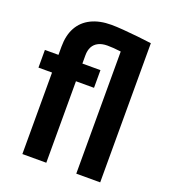

<svg xmlns="http://www.w3.org/2000/svg" viewBox="-138 -860 848 961"><g transform="rotate(20 285.5 -380.0)"><path d="M219.7 0H92.3V-571.8Q92.3 -632.8 115.7 -674.8Q139.2 -716.8 183.6 -738.5Q228 -760.3 290.5 -760.3Q315.9 -760.3 354.2 -757.3Q392.6 -754.4 433.3 -750Q474.1 -745.6 506.8 -741.2L453.1 -638.7Q411.1 -646.5 374.5 -651.1Q337.9 -655.8 307.1 -655.8Q278.8 -655.8 259.3 -646Q239.7 -636.2 229.7 -617.7Q219.7 -599.1 219.7 -571.8ZM379.4 0V-741.2H506.8V0ZM315.9 -528.3V-434.1H20V-528.3Z"/></g></svg>

Font: Roboto SemiCondensed SemiBold
Style: Regular
Weight: 600
Width: 4
Designer: Christian Robertson
Foundry: Google
Version: Version 3.009; 2024